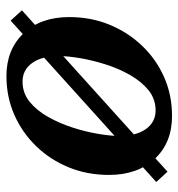

<svg xmlns="http://www.w3.org/2000/svg" viewBox="1 -542 554 596"><g transform="rotate(90 278.0 -244.0)"><path d="M216 13Q134 13 83.5 -40Q33 -93 33 -182Q33 -249 56.5 -306.5Q80 -364 122 -408Q164 -452 219.5 -476.5Q275 -501 340 -501Q423 -501 473 -447.5Q523 -394 523 -305Q523 -238 499.5 -180.5Q476 -123 434 -79.5Q392 -36 336.5 -11.5Q281 13 216 13ZM233 -37Q269 -37 296 -59Q323 -81 343 -116.5Q363 -152 376 -192.5Q389 -233 395.5 -271.5Q402 -310 402 -338Q402 -390 380.5 -420Q359 -450 323 -450Q287 -450 260 -428Q233 -406 213 -371Q193 -336 180 -295Q167 -254 160.5 -215.5Q154 -177 154 -149Q154 -97 175.5 -67Q197 -37 233 -37ZM44 0 12 -35 513 -487 545 -452Z"/></g></svg>

Font: Platypi Medium
Style: Italic
Weight: 500
Italic angle: -13°
Designer: David Sargent
Foundry: Bolt Cutter Type
Version: Version 1.200; ttfautohint (v1.8.4.7-5d5b)